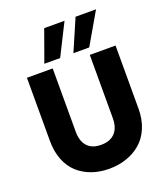

<svg xmlns="http://www.w3.org/2000/svg" viewBox="-169 -1073 1043 1197"><g transform="rotate(-20 352.5 -474.5)"><path d="M59.1 -283.2V-702.1H230V-282.2Q230 -219.2 261 -185.1Q292 -150.9 352.1 -150.9Q412.1 -150.9 444.1 -185.1Q476.1 -219.2 476.1 -282.2V-702.1H647V-283.2Q647 -212.4 623.3 -156.2Q599.6 -100.1 558.6 -64.9Q517.6 -29.8 464.1 -11.5Q410.6 6.8 349.1 6.8Q287.1 6.8 234.9 -11.5Q182.6 -29.8 143.1 -65.2Q103.5 -100.6 81.3 -156.5Q59.1 -212.4 59.1 -283.2ZM266.1 -956.1H400.9L295.9 -747.1H190.9ZM474.1 -956.1H609.9L488.8 -747.1H383.8Z"/></g></svg>

Font: SVN-Poppins
Style: Bold
Weight: 700
Designer: Ninad Kale (Devanagari), Jonny Pinhorn (Latin)
Foundry: Indian Type Foundry
Version: Version 3.200;PS 1.000;hotconv 16.6.54;makeotf.lib2.5.65590